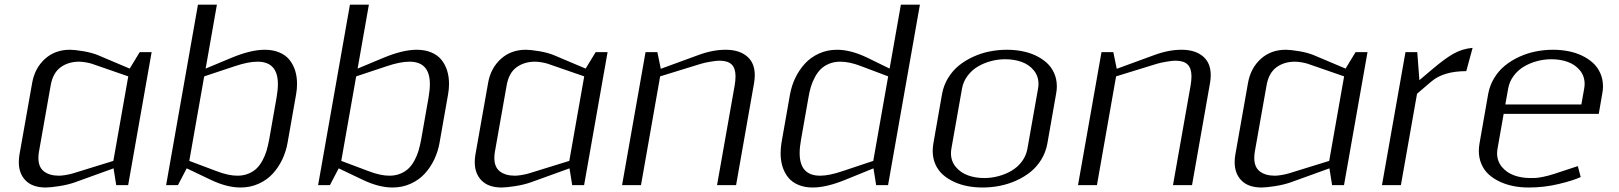

<svg xmlns="http://www.w3.org/2000/svg" viewBox="-20 -812 7101 842"><path d="M478 -73.7 312 -13.7Q279.8 -2 240 4.2Q200.2 10.3 180.7 10.3Q123 10.3 92.8 -20Q62.5 -50.3 62.5 -101.1Q62.5 -116.7 65.4 -134.3L121.1 -448.7Q132.3 -512.7 176.5 -553.2Q220.7 -593.8 287.1 -593.8Q306.6 -593.8 344.2 -587.6Q381.8 -581.5 410.2 -569.8L548.8 -511.2L592.8 -583.5H645L542 0H489.7ZM542.5 -477.1 383.3 -532.2Q372.1 -536.1 355 -538.8Q337.9 -541.5 327.1 -541.5Q278.8 -541.5 245.1 -516.4Q211.4 -491.2 202.1 -436.5L150.9 -147Q148.4 -132.3 148.4 -119.6Q148.4 -79.1 172.9 -60.3Q197.3 -41.5 238.8 -41.5Q249.5 -41.5 267.6 -44.4Q285.6 -47.4 298.8 -51.3L477.1 -106.4Z M798.8 -73.7 760.3 0H708.5L848.1 -791.5H931.2L881.8 -511.2L997.6 -559.6Q1081.1 -593.8 1141.1 -593.8Q1177.2 -593.8 1205.1 -582Q1232.9 -570.3 1249.5 -549.6Q1266.1 -528.8 1274.4 -502.2Q1282.7 -475.6 1282.7 -443.8Q1282.7 -420.9 1278.3 -397L1241.2 -186.5Q1234.4 -147.5 1217.8 -112.5Q1201.2 -77.6 1175.8 -50Q1150.4 -22.5 1114 -6.1Q1077.6 10.3 1034.7 10.3Q974.6 10.3 903.3 -23.9ZM810.1 -106.4 929.7 -61.5Q981.4 -41.5 1021 -41.5Q1047.9 -41.5 1069.6 -50.5Q1091.3 -59.6 1106 -74Q1120.6 -88.4 1131.8 -109.6Q1143.1 -130.9 1149.2 -151.9Q1155.3 -172.9 1160.2 -198.7L1192.9 -384.3Q1198.7 -417.5 1198.7 -442.9Q1198.7 -541.5 1109.4 -541.5Q1068.4 -541.5 1010.7 -522L875.5 -477.1Z M1465.3 -73.7 1426.8 0H1375L1514.6 -791.5H1597.7L1548.3 -511.2L1664.1 -559.6Q1747.6 -593.8 1807.6 -593.8Q1843.8 -593.8 1871.6 -582Q1899.4 -570.3 1916 -549.6Q1932.6 -528.8 1940.9 -502.2Q1949.2 -475.6 1949.2 -443.8Q1949.2 -420.9 1944.8 -397L1907.7 -186.5Q1900.9 -147.5 1884.3 -112.5Q1867.7 -77.6 1842.3 -50Q1816.9 -22.5 1780.5 -6.1Q1744.1 10.3 1701.2 10.3Q1641.1 10.3 1569.8 -23.9ZM1476.6 -106.4 1596.2 -61.5Q1647.9 -41.5 1687.5 -41.5Q1714.4 -41.5 1736.1 -50.5Q1757.8 -59.6 1772.5 -74Q1787.1 -88.4 1798.3 -109.6Q1809.6 -130.9 1815.7 -151.9Q1821.8 -172.9 1826.7 -198.7L1859.4 -384.3Q1865.2 -417.5 1865.2 -442.9Q1865.2 -541.5 1775.9 -541.5Q1734.9 -541.5 1677.2 -522L1542 -477.1Z M2477.5 -73.7 2311.5 -13.7Q2279.3 -2 2239.5 4.2Q2199.7 10.3 2180.2 10.3Q2122.6 10.3 2092.3 -20Q2062 -50.3 2062 -101.1Q2062 -116.7 2064.9 -134.3L2120.6 -448.7Q2131.8 -512.7 2176 -553.2Q2220.2 -593.8 2286.6 -593.8Q2306.2 -593.8 2343.8 -587.6Q2381.3 -581.5 2409.7 -569.8L2548.3 -511.2L2592.3 -583.5H2644.5L2541.5 0H2489.3ZM2542 -477.1 2382.8 -532.2Q2371.6 -536.1 2354.5 -538.8Q2337.4 -541.5 2326.7 -541.5Q2278.3 -541.5 2244.6 -516.4Q2210.9 -491.2 2201.7 -436.5L2150.4 -147Q2147.9 -132.3 2147.9 -119.6Q2147.9 -79.1 2172.4 -60.3Q2196.8 -41.5 2238.3 -41.5Q2249 -41.5 2267.1 -44.4Q2285.2 -47.4 2298.3 -51.3L2476.6 -106.4Z M3201.7 -436.5Q3205.6 -459.5 3205.6 -477.1Q3205.6 -512.7 3188.5 -529.3Q3171.4 -545.9 3135.3 -545.9Q3121.6 -545.9 3095.7 -541.5Q3069.8 -537.1 3053.7 -532.2L2875 -477.1L2791 0H2708L2811 -583.5H2862.8L2877.9 -510.3L3040.5 -569.8Q3104.5 -593.8 3162.1 -593.8Q3221.2 -593.8 3255.6 -565.2Q3290 -536.6 3290 -482.4Q3290 -466.3 3287.1 -448.7L3208 0H3124.5Z M3810.5 -73.7 3688 -23.9Q3604.5 10.3 3544.4 10.3Q3508.3 10.3 3480.7 -1.5Q3453.1 -13.2 3436.5 -33.9Q3419.9 -54.7 3411.6 -81.3Q3403.3 -107.9 3403.3 -139.6Q3403.3 -162.6 3407.2 -186.5L3444.3 -397Q3451.2 -436 3468 -470.9Q3484.9 -505.9 3510.3 -533.4Q3535.6 -561 3572 -577.4Q3608.4 -593.8 3650.9 -593.8Q3710.4 -593.8 3782.2 -559.6L3881.3 -511.2L3930.7 -791.5H4014.2L3874.5 0H3822.3ZM3809.6 -106.4 3875 -477.1 3755.9 -522Q3705.6 -541.5 3665 -541.5Q3638.2 -541.5 3616.2 -532.5Q3594.2 -523.4 3579.6 -509Q3564.9 -494.6 3553.7 -473.6Q3542.5 -452.6 3536.1 -431.4Q3529.8 -410.2 3525.4 -384.3L3492.7 -198.7Q3486.8 -166 3486.8 -140.6Q3486.8 -41.5 3576.7 -41.5Q3616.2 -41.5 3674.8 -61.5Z M4152.3 -160.6Q4150.4 -149.9 4150.4 -139.6Q4150.4 -105.5 4171.4 -80.1Q4192.4 -54.7 4224.9 -43Q4257.3 -31.2 4296.4 -31.2Q4328.1 -31.2 4359.1 -39.6Q4390.1 -47.9 4416.5 -63.5Q4442.9 -79.1 4461.7 -104.2Q4480.5 -129.4 4485.8 -160.6L4532.2 -422.9Q4534.2 -433.6 4534.2 -444.3Q4534.2 -478.5 4513.4 -503.7Q4492.7 -528.8 4460.2 -540.5Q4427.7 -552.2 4388.2 -552.2Q4356.4 -552.2 4325.4 -543.9Q4294.4 -535.6 4268.1 -520Q4241.7 -504.4 4222.9 -479.2Q4204.1 -454.1 4198.7 -422.9ZM4073.2 -183.1 4111.3 -399.9Q4118.2 -438 4137.9 -470.2Q4157.7 -502.4 4185.5 -524.9Q4213.4 -547.4 4248.3 -563.2Q4283.2 -579.1 4320.3 -586.4Q4357.4 -593.8 4395.5 -593.8Q4430.2 -593.8 4462.2 -587.6Q4494.1 -581.5 4522 -568.4Q4549.8 -555.2 4570.3 -536.6Q4590.8 -518.1 4602.8 -491.5Q4614.7 -464.8 4614.7 -433.1Q4614.7 -417 4611.3 -399.9L4573.2 -183.1Q4566.4 -145 4546.9 -112.8Q4527.3 -80.6 4499.3 -58.1Q4471.2 -35.6 4436.5 -20Q4401.9 -4.4 4364.5 2.9Q4327.1 10.3 4289.1 10.3Q4254.4 10.3 4222.7 4.2Q4190.9 -2 4163.1 -14.9Q4135.3 -27.8 4114.5 -46.4Q4093.8 -64.9 4082 -91.6Q4070.3 -118.2 4070.3 -149.9Q4070.3 -166 4073.2 -183.1Z M5201.2 -436.5Q5205.1 -459.5 5205.1 -477.1Q5205.1 -512.7 5188 -529.3Q5170.9 -545.9 5134.8 -545.9Q5121.1 -545.9 5095.2 -541.5Q5069.3 -537.1 5053.2 -532.2L4874.5 -477.1L4790.5 0H4707.5L4810.5 -583.5H4862.3L4877.4 -510.3L5040 -569.8Q5104 -593.8 5161.6 -593.8Q5220.7 -593.8 5255.1 -565.2Q5289.6 -536.6 5289.6 -482.4Q5289.6 -466.3 5286.6 -448.7L5207.5 0H5124Z M5810.1 -73.7 5644 -13.7Q5611.8 -2 5572 4.2Q5532.2 10.3 5512.7 10.3Q5455.1 10.3 5424.8 -20Q5394.5 -50.3 5394.5 -101.1Q5394.5 -116.7 5397.5 -134.3L5453.1 -448.7Q5464.4 -512.7 5508.5 -553.2Q5552.7 -593.8 5619.1 -593.8Q5638.7 -593.8 5676.3 -587.6Q5713.9 -581.5 5742.2 -569.8L5880.9 -511.2L5924.8 -583.5H5977.1L5874 0H5821.8ZM5874.5 -477.1 5715.3 -532.2Q5704.1 -536.1 5687 -538.8Q5669.9 -541.5 5659.2 -541.5Q5610.8 -541.5 5577.1 -516.4Q5543.5 -491.2 5534.2 -436.5L5482.9 -147Q5480.5 -132.3 5480.5 -119.6Q5480.5 -79.1 5504.9 -60.3Q5529.3 -41.5 5570.8 -41.5Q5581.5 -41.5 5599.6 -44.4Q5617.7 -47.4 5630.9 -51.3L5809.1 -106.4Z M6410.2 -500Q6311 -500 6257.8 -455.1L6194.3 -400.9L6123.5 0H6040.5L6143.6 -583.5H6195.3L6204.6 -460.4L6261.2 -508.3Q6316.4 -555.2 6354.5 -576.7Q6392.6 -598.1 6438 -602.1Z M6468.3 -183.1 6506.3 -399.9Q6513.2 -438 6533 -470.2Q6552.7 -502.4 6580.6 -524.9Q6608.4 -547.4 6643.3 -563.2Q6678.2 -579.1 6715.3 -586.4Q6752.4 -593.8 6790.5 -593.8Q6825.2 -593.8 6857.2 -587.6Q6889.2 -581.5 6917 -568.4Q6944.8 -555.2 6965.3 -536.6Q6985.8 -518.1 6997.8 -491.5Q7009.8 -464.8 7009.8 -433.1Q7009.8 -417 7006.3 -399.9L6991.2 -312.5H6574.2L6547.4 -160.6Q6545.4 -149.9 6545.4 -139.6Q6545.4 -105.5 6566.4 -80.1Q6587.4 -54.7 6619.9 -43Q6652.3 -31.2 6691.4 -31.2Q6706.1 -31.2 6715.8 -31.7Q6725.6 -32.2 6747.8 -36.6Q6770 -41 6796.9 -49.8L6899.4 -83.5L6912.1 -35.6Q6878.4 -20 6814.9 -4.9Q6751.5 10.3 6684.1 10.3Q6649.4 10.3 6617.7 4.2Q6585.9 -2 6558.1 -14.9Q6530.3 -27.8 6509.5 -46.4Q6488.8 -64.9 6477.1 -91.6Q6465.3 -118.2 6465.3 -149.9Q6465.3 -166 6468.3 -183.1ZM6927.2 -422.9Q6929.2 -433.6 6929.2 -444.3Q6929.2 -478.5 6908.4 -503.7Q6887.7 -528.8 6855.2 -540.5Q6822.8 -552.2 6783.2 -552.2Q6751.5 -552.2 6720.5 -543.9Q6689.5 -535.6 6663.1 -520Q6636.7 -504.4 6617.9 -479.2Q6599.1 -454.1 6593.8 -422.9L6581.5 -354H6915Z"/></svg>

Font: Resagnicto
Style: Italic
Weight: 500
Italic angle: -10°
Version: Version 0.999